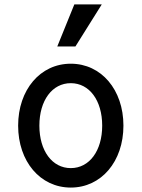

<svg xmlns="http://www.w3.org/2000/svg" viewBox="-20 -838 640 868"><path d="M300 10C438 10 538 -108 538 -270C538 -432 438 -550 300 -550C162 -550 62 -432 62 -270C62 -108 162 10 300 10ZM300 -78C216 -78 158 -156 158 -270C158 -384 216 -462 300 -462C384 -462 442 -384 442 -270C442 -156 384 -78 300 -78ZM440 -818H316L239 -628H321Z"/></svg>

Font: CommitMono
Style: 500Regular
Weight: 500
Monospace: yes
Designer: Eigil Nikolajsen
Foundry: Eigil Nikolajsen
Version: Version 1.143